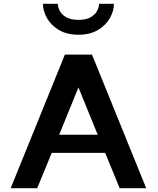

<svg xmlns="http://www.w3.org/2000/svg" viewBox="-20 -986 826 1006"><path d="M36 0 320 -700H462L746 0H607L531 -185H251L175 0ZM290 -280H492L391 -528ZM577 -966Q577 -929 556 -891.5Q535 -854 493.5 -829Q452 -804 391 -804Q330 -804 288.5 -829Q247 -854 226 -891.5Q205 -929 205 -966H283Q283 -949 293 -929.5Q303 -910 326.5 -896Q350 -882 391 -882Q432 -882 455.5 -896Q479 -910 489 -929.5Q499 -949 499 -966Z"/></svg>

Font: Panamera
Style: Bold
Weight: 700
Designer: Bastien Sozeau
Foundry: NBR — Bastien Sozeau
Version: Version 3.002; ttfautohint (v1.8.4.7-5d5b);gftools[0.9.33]